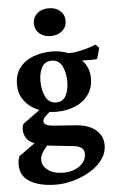

<svg xmlns="http://www.w3.org/2000/svg" viewBox="-61 -705 602 1006"><g transform="rotate(-5 240.0 -202.0)"><path d="M50 -72 139 -137Q139 -137 123 -144Q107 -151 86.5 -167.5Q66 -184 50 -211.5Q34 -239 34 -281Q34 -332 60 -367Q86 -402 131 -419.5Q176 -437 231 -437Q253 -437 274.5 -433Q296 -429 316 -421H338Q363 -423 400 -432.5Q437 -442 462 -453L480 -434L464 -377Q451 -375 429.5 -375Q408 -375 385 -376Q397 -364 405.5 -349Q414 -334 418.5 -317Q423 -300 423 -281Q423 -229 397 -193Q371 -157 326.5 -138.5Q282 -120 226 -120Q211 -120 203 -121Q195 -122 192 -123Q177 -110 166 -98.5Q155 -87 155 -75Q155 -65 168 -57.5Q181 -50 221 -48L320 -41Q391 -36 427.5 -4Q464 28 464 75Q464 116 439.5 150Q415 184 374.5 208.5Q334 233 287 246.5Q240 260 195 260Q110 260 58 230Q6 200 6 140Q6 129 8 116Q10 103 15 94L99 34Q69 23 56 2Q43 -19 43 -45Q43 -49 45 -58.5Q47 -68 50 -72ZM293 66 163 52Q144 75 135 90.5Q126 106 126 125Q126 156 155.5 178.5Q185 201 236 201Q288 201 322.5 175.5Q357 150 357 110Q357 92 342.5 80.5Q328 69 293 66ZM158 -287Q158 -240 175.5 -204.5Q193 -169 231 -169Q266 -169 282 -198.5Q298 -228 298 -274Q298 -319 281 -354Q264 -389 226 -389Q190 -389 174 -360Q158 -331 158 -287ZM150 -591Q150 -622.7 173 -643.3Q196 -664 233.3 -664Q270.7 -664 293.8 -643.3Q317 -622.7 317 -591Q317 -559 293.8 -538.5Q270.5 -518 233 -518Q196 -518 173 -538.5Q150 -559 150 -591Z"/></g></svg>

Font: Buenard
Style: Regular
Weight: 400
Version: Version 2.000